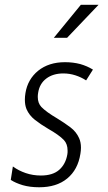

<svg xmlns="http://www.w3.org/2000/svg" viewBox="-20 -770 449 799"><path d="M309.1 -195.3Q316.9 -178.2 316.9 -155.3Q316.9 -143.1 314.5 -129.4Q304.2 -64 259.8 -27.3Q237.3 -8.8 208.3 0.2Q179.2 9.3 143.1 9.3Q104.5 9.3 74.2 0.5Q43.9 -8.8 25.4 -21L24.9 -21.5V-22L33.2 -75.2L33.7 -77.1L35.2 -76.2Q57.1 -60.1 86.9 -49.8Q116.7 -39.6 149.9 -39.6Q199.2 -39.6 226.1 -63Q253.4 -86.9 260.3 -127.9Q261.7 -136.7 261.2 -144Q261.2 -170.4 246.1 -187Q225.6 -208.5 180.7 -233.9Q148.4 -252.9 125 -271.5Q101.6 -290 90.3 -315.9Q83.5 -332.5 83.5 -355.5Q83.5 -368.2 85.9 -382.8Q95.2 -439.9 138.7 -475.6Q183.1 -511.2 250 -511.2Q250.5 -511.2 251 -511.2Q284.2 -511.2 314 -503.4Q342.8 -495.1 365.7 -481L366.7 -480.5L366.2 -479.5L339.4 -437L338.4 -435.5L337.4 -436Q317.9 -448.7 293.9 -456.5Q269.5 -464.4 243.7 -464.4Q200.7 -464.4 172.6 -443.1Q144.5 -421.9 138.7 -383.8Q137.2 -375 137.2 -366.7Q137.2 -340.8 152.3 -324.7Q172.9 -303.7 217.8 -277.3Q249 -258.3 272.9 -240.2Q297.4 -221.7 309.1 -195.3ZM316.4 -750H390.1L259.3 -612.8H204.1Z"/></svg>

Font: MAUL Condensed Light Italic
Style: Light Italic
Weight: 300
Italic angle: -12°
Designer: MAUL
Version: Version 1.0; 2020; ttfautohint (v1.8.3)